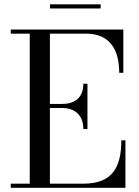

<svg xmlns="http://www.w3.org/2000/svg" viewBox="-20 -890 658 910"><path d="M217 -869.5V-850H457V-869.5ZM375 -278.5H394.5V-493H375C375 -426 333 -397.5 276 -397.5H216.5V-730.5H386.5C503.5 -730.5 545 -652 545 -545H564.5V-750H31V-730.5H121V-19.5H31V0H574.5V-225H555C555 -98 513 -19.5 376 -19.5H216.5V-378H276C333 -378 375 -345.5 375 -278.5Z"/></svg>

Font: Bodoni* 11
Style: Regular
Weight: 400
Version: Version 2.3